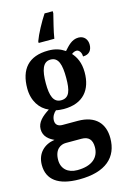

<svg xmlns="http://www.w3.org/2000/svg" viewBox="-147 -833 752 1136"><g transform="rotate(-15 228.5 -265.0)"><path d="M168 -616V-606H264C271 -652 287 -711 297 -753V-766H247C219 -724 183 -658 168 -616ZM192 236C355 236 432 164 432 47C432 -41 382 -101 272 -101H179C154 -101 136 -112 136 -139C136 -164 151 -185 164 -195C174 -192 199 -190 211 -190C332 -190 386 -263 386 -368C386 -428 366 -465 342 -492C350 -498 359 -504 372 -504C385 -504 401 -489 401 -461C442 -461 457 -488 457 -519C457 -550 438 -576 403 -576C361 -576 335 -543 312 -518C284 -537 254 -548 211 -548C89 -548 33 -480 33 -363C33 -287 71 -232 124 -210C80 -182 47 -152 47 -110C47 -64 80 -42 110 -28C46 -19 -1 25 -1 97C-1 186 63 236 192 236ZM209 -244C162 -244 147 -289 147 -364C147 -443 162 -493 210 -493C259 -493 272 -445 272 -365C272 -288 260 -244 209 -244ZM195 180C137 180 100 147 100 93C100 27 139 7 170 7H266C309 7 330 29 330 75C330 137 287 180 195 180Z"/></g></svg>

Font: Noto Serif Bengali ExtraCondensed
Style: Bold
Weight: 700
Width: 2
Designer: Juan Bruce, Universal Thirst, Indian Type Foundry and the Monotype Design Team.
Foundry: Monotype Imaging Inc.
Version: Version 2.003